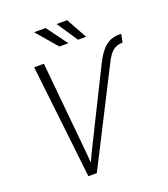

<svg xmlns="http://www.w3.org/2000/svg" viewBox="-160 -1017 986 1129"><g transform="rotate(-20 332.5 -452.5)"><path d="M233.4 -124.5 237.3 -73.7 238.8 -73.2 262.7 -124.5 493.7 -589.8Q528.8 -662.1 564.7 -691.4Q600.6 -720.7 650.9 -720.7L664.6 -720.2L653.8 -668.9H648.4Q620.1 -668.9 595.2 -651.1Q570.3 -633.3 543.5 -578.1L249.5 0H196.8L116.2 -710.9H177.2ZM354 -774.9H297.4L186.5 -904.8H258.3ZM464.8 -774.9H414.1L327.1 -904.8H393.1Z"/></g></svg>

Font: Franko
Style: Light Italic
Weight: 300
Designer: Google
Version: Version 1.200310; 2013